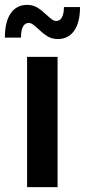

<svg xmlns="http://www.w3.org/2000/svg" viewBox="-29 -767 348 787"><path d="M82 -534H207V0H82ZM127 -649Q114 -661 105.5 -667Q97 -673 89 -673Q73 -673 65 -657.5Q57 -642 57 -613H-9Q-9 -678 15 -712.5Q39 -747 82 -747Q106 -747 124 -736Q142 -725 163 -705Q176 -693 184.5 -687Q193 -681 201 -681Q217 -681 225 -696Q233 -711 233 -738H299Q299 -675 275 -641Q251 -607 208 -607Q184 -607 166 -618Q148 -629 127 -649Z"/></svg>

Font: Montserrat Alternates SemiBold
Style: Regular
Weight: 600
Designer: Julieta Ulanovsky
Foundry: Julieta Ulanovsky
Version: Version 7.200